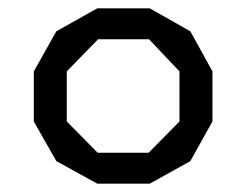

<svg xmlns="http://www.w3.org/2000/svg" viewBox="-20 -730 590 460"><path d="M213 -290 115 -344 61 -439V-559L115 -655L213 -710H339L436 -655L489 -559V-439L436 -344L339 -290ZM336 -364 410 -439V-559L337 -636H215L140 -559V-439L214 -364Z"/></svg>

Font: Syne Mono
Style: Regular
Weight: 400
Monospace: yes
Designer: Lucas Descroix
Foundry: Bonjour Monde
Version: Version 2.000; ttfautohint (v1.8.3)